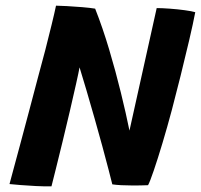

<svg xmlns="http://www.w3.org/2000/svg" viewBox="-20 -654 708 677"><path d="M161.5 3Q135.5 3.5 106.5 2Q77.5 0.5 52.5 -1.5Q27.5 -3.5 13.5 -5Q15.5 -13 25.8 -50.8Q36 -88.5 51 -144.2Q66 -200 82.5 -262.2Q99 -324.5 114 -381.5Q127.5 -430 139.8 -478Q152 -526 162 -566.8Q172 -607.5 177.5 -634Q190 -634 216 -632.5Q242 -631 269.8 -628.8Q297.5 -626.5 315.5 -623.5Q342 -556.5 365 -479.2Q388 -402 406.2 -327.5Q424.5 -253 436.5 -193.5L532.5 -625.5Q550.5 -625.5 578.2 -623.5Q606 -621.5 631.5 -618Q657 -614.5 668.5 -611Q661 -571.5 647 -511.8Q633 -452 616.8 -386.8Q600.5 -321.5 586 -266.5Q570 -206.5 553 -149.8Q536 -93 522.2 -52.8Q508.5 -12.5 502 -1Q489 -0.5 475 -0.2Q461 0 447 0Q426.5 0 407.5 -1Q388.5 -2 376 -4Q372 -20 362.8 -55.8Q353.5 -91.5 340.8 -138.5Q328 -185.5 313.5 -236.5Q299 -287.5 285.2 -334.5Q271.5 -381.5 260.5 -416.5Q257.5 -399.5 248.2 -358Q239 -316.5 226.5 -263.2Q214 -210 201 -156.2Q188 -102.5 177.2 -59.5Q166.5 -16.5 161.5 3Z"/></svg>

Font: Grandstander SemiBold
Style: Italic
Weight: 600
Italic angle: -15°
Designer: Tyler Finck
Foundry: Etcetera Type Co
Version: Version 1.200; ttfautohint (v1.8.3)